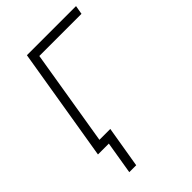

<svg xmlns="http://www.w3.org/2000/svg" viewBox="-210 -625 865 865"><g transform="rotate(-45 222.5 -192.5)"><path d="M445.3 -542.5 438 -500.5H169.4L86.9 0H42.5L132.3 -542.5ZM85.9 156.2 111.8 0H64.5L71.3 -42H163.1L129.9 156.2Z"/></g></svg>

Font: Inter 16pt ExtraLight
Style: Italic
Weight: 250
Italic angle: -9.3988°
Version: Version 4.001;git-66647c0bb